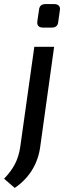

<svg xmlns="http://www.w3.org/2000/svg" viewBox="-62 -717 337 940"><path d="M203 -488 134 8Q128 48 111.5 84.5Q95 121 69 151Q43 181 10 203L-42 158Q-8 123 11 86.5Q30 50 37 3L106 -488ZM204 -697Q219 -697 226.5 -688.5Q234 -680 231 -666L223 -609Q220 -582 192 -582H149Q116 -582 121 -614L129 -669Q132 -697 160 -697Z"/></svg>

Font: Exo 2 Medium
Style: Italic
Weight: 500
Italic angle: -8°
Designer: Natanael Gama
Foundry: Natanael Gama
Version: Version 2.010